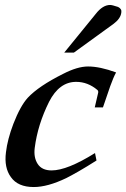

<svg xmlns="http://www.w3.org/2000/svg" viewBox="-20 -737 509 774"><path d="M448 -445Q437 -425 424.5 -390Q412 -355 395 -304H362L375 -360Q378 -369 373 -374Q334 -407 287 -407Q219 -407 178 -327Q132 -235 120 -141Q115 -102 132 -76Q149 -50 188 -50Q251 -50 363 -120L369 -90Q328 -64 297.5 -46.5Q267 -29 247 -19Q172 17 116 17Q52 17 24 -23Q-4 -61 4 -123Q10 -175 34 -238Q62 -310 92 -343Q136 -390 234 -439Q292 -469 335 -469Q383 -469 448 -445ZM456 -709Q472 -701 469 -686Q466 -662 438 -641L278 -525H239L366 -681Q394 -717 424 -717Q432 -717 456 -709Z"/></svg>

Font: DG Didot
Style: Bold Italic
Weight: 700
Designer: David Gatwood, Takis Katsoulidis, and George D. Matthiopoulos
Foundry: David Gatwood
Version: Version 1.0